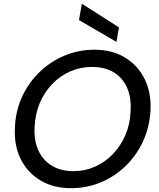

<svg xmlns="http://www.w3.org/2000/svg" viewBox="-20 -972 829 1004"><path d="M350 12Q259 12 191.5 -28.5Q124 -69 88.5 -140Q53 -211 58 -303Q61 -390 94.5 -464Q128 -538 185.5 -594Q243 -650 317 -681Q391 -712 474 -712Q566 -712 633 -671.5Q700 -631 735.5 -560.5Q771 -490 767 -398Q763 -311 729.5 -236.5Q696 -162 639 -106Q582 -50 508.5 -19Q435 12 350 12ZM364 -77Q424 -77 477 -100.5Q530 -124 571 -167Q612 -210 636.5 -267.5Q661 -325 663 -393Q667 -464 643.5 -515.5Q620 -567 573.5 -594.5Q527 -622 461 -622Q400 -622 347 -598.5Q294 -575 253 -532.5Q212 -490 188 -433Q164 -376 161 -308Q157 -237 181 -185Q205 -133 252 -105Q299 -77 364 -77ZM589 -753 393 -867 408 -952H409L602 -829Z"/></svg>

Font: DM Sans 28pt Medium
Style: Italic
Weight: 500
Italic angle: -10°
Version: Version 4.004;gftools[0.9.30]